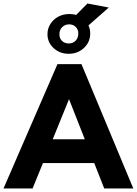

<svg xmlns="http://www.w3.org/2000/svg" viewBox="-44 -1076 781 1096"><path d="M-24 0 284 -710H421L717 0H551L494 -145H201L142 0ZM257 -281H440L350 -510ZM348 -769Q297 -769 262 -801.5Q227 -834 227 -881Q227 -913 244 -939.5Q261 -966 289 -981Q317 -996 352 -996Q372 -996 391 -991L455 -1056L577 -1033L461 -931Q471 -910 471 -885Q471 -836 435.5 -802.5Q400 -769 348 -769ZM349 -828Q373 -828 388 -844Q403 -860 403 -885Q403 -908 388 -922.5Q373 -937 351 -937Q327 -937 311 -921Q295 -905 295 -881Q295 -857 310 -842.5Q325 -828 349 -828Z"/></svg>

Font: Livvic
Style: Bold
Weight: 700
Designer: Jacques Le Bailly, Baron von Fonthausen
Version: Version 1.001; ttfautohint (v1.8.2)